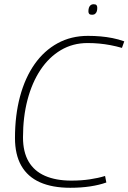

<svg xmlns="http://www.w3.org/2000/svg" viewBox="-20 -880 609 910"><path d="M313 10Q228 10 169.5 -16Q111 -42 81 -94.5Q51 -147 51 -226Q51 -334 75 -423Q99 -512 144 -576Q189 -640 253 -675Q317 -710 397 -710Q428 -710 456.5 -707.5Q485 -705 513 -699.5Q541 -694 569 -684L558 -653Q530 -661 503.5 -666Q477 -671 450.5 -673.5Q424 -676 395 -676Q325 -676 268.5 -642.5Q212 -609 172 -549Q132 -489 110.5 -407.5Q89 -326 89 -229Q89 -160 115.5 -114.5Q142 -69 193.5 -46.5Q245 -24 318 -24Q365 -24 405.5 -30Q446 -36 478 -46L484 -15Q450 -3 407 3.5Q364 10 313 10ZM417 -810Q407 -810 403 -814Q399 -818 399 -826Q399 -836 401.5 -843.5Q404 -851 409.5 -855.5Q415 -860 423 -860Q434 -860 437.5 -855.5Q441 -851 441 -843Q441 -834 439 -827Q437 -820 431.5 -815Q426 -810 417 -810Z"/></svg>

Font: Georama ExtraCondensed Thin ExtraLight
Style: Italic
Weight: 250
Italic angle: -9°
Version: Version 1.001